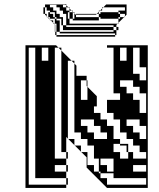

<svg xmlns="http://www.w3.org/2000/svg" viewBox="-20 -922 780 942"><path d="M217 -624V-688H185V-624ZM601 -624V-688H569V-624ZM697 -528V-592H665V-688H633V-560H665V-528ZM697 -368V-464H665V-496H633V-528H569V-496H601V-464H633V-432H665V-368ZM697 -240V-304H665V-336H601V-304H633V-272H665V-240ZM441 -336H377V-304H409V-272H441V-240H505V-272H473V-304H441ZM105 0V-700H255L267 -688H281V-674L331 -624H345V-610L355 -600V-550H405V-528H409V-496L405 -500V-528H377V-432H409V-496L455 -450V-400H441V-368H473V-336H505V-304H537V-240H569V-216H609V-208H633V-240H601V-272H569V-336H537V-368H505V-432H569V-464H537V-688H505V-700H705V0H505L405 -100V-150L379 -176H377V-178L347 -208H345V-210L315 -240H313V-242L305 -250V-176H313V-144H305V-176H281V-674L267 -688H249V-144H305V-112H313V-80H305V-112H249V-80H305V-48H313V-16H305V-48H153V-688H121V-16H305V0ZM697 -144V-176H665V-208H609V-176H633V-144ZM697 -80V-112H633V-80ZM697 -16V-48H537V-72H473V-80H465V-112H505V-80H537V-144H473V-112H465V-144H441V-208H409V-240H377V-272H345V-610L331 -624H313V-242L315 -240H345V-210L347 -208H377V-178L379 -176H409V-112H441V-80H465V-72H473V-48H505V-16ZM569 -208V-216H537V-176H569V-144H609V-176H601V-208ZM305 -870H321V-880L315 -886H305ZM345 -830V-856L339 -862H337V-864L331 -870H321V-862H337V-830ZM481 -886H487L481 -880V-870H471L481 -880ZM217 -862H225V-854H217ZM593 -838H589L593 -842V-854H569V-862H561V-870H593V-886H487L501 -900H601V-850L593 -842ZM451 -850H353V-854H455ZM569 -830V-838H561V-830ZM225 -838H217V-854H241V-838H249V-830H225ZM249 -830H257V-822H249ZM561 -774H551V-790H537V-798H305V-854H289V-870H273V-886H257V-900H225V-902H257V-900H289V-886H305V-896L301 -900H289V-902H305V-896L315 -886H321V-880L331 -870H337V-864L339 -862H345V-856L351 -850H353V-838H465V-822H337V-830H321V-862H313V-830H321V-806H557L551 -800V-790H561ZM537 -766V-774H289V-798H257V-806H249V-822H273V-798H281V-830H257V-838H249V-862H225V-870H201V-854H209V-842L213 -838H217V-834L221 -830H225V-826L229 -822H241V-810L245 -806H249V-802L251 -800V-798H273V-766ZM561 -806H557L561 -810V-830H473V-838H465V-854H455L465 -864V-870H471L465 -864V-854H473V-862H561V-854H569V-838H589L561 -810ZM545 -742H257V-750H251V-766H249V-802L245 -806H241V-810L229 -822H225V-826L221 -830H217V-834L213 -838H209V-842L201 -850V-854H193V-886H201V-870H209V-886H201V-900H225V-886H241V-870H257V-854H273V-838H289V-798H305V-790H537V-774H551V-750H545V-758H273V-766H257V-798H251V-766H257V-750H545Z"/></svg>

Font: Rubik Broken Fax
Style: Regular
Weight: 400
Designer: Hubert and Fischer, NaN
Foundry: Hubert and Fischer, NaN
Version: Version 2.201